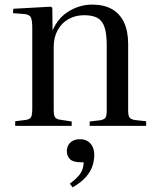

<svg xmlns="http://www.w3.org/2000/svg" viewBox="-20 -546 680 833"><path d="M46 0V-20L94 -26Q110 -29 115 -38.5Q120 -48 120 -74V-423Q120 -458 114 -470.5Q108 -483 86 -485L36 -489L38 -508L201 -517L207 -512L208 -416H209Q233 -470 280 -498Q327 -526 380 -526Q431 -526 465.5 -506.5Q500 -487 518 -449Q536 -411 536 -355V-66Q536 -44 542 -36Q548 -28 567 -25L614 -20V0H369V-19L413 -24Q432 -27 437.5 -35.5Q443 -44 443 -66V-351Q443 -398 434 -426.5Q425 -455 404 -467.5Q383 -480 345 -480Q307 -480 277 -463Q247 -446 230 -415Q213 -384 213 -342V-70Q213 -48 218 -39Q223 -30 238 -27L291 -19V0ZM295 267 283 251Q307 233 320 218Q333 203 338 188Q343 173 343 158H331Q297 158 283.5 144.5Q270 131 270 110Q270 95 277 83Q284 71 296.5 64.5Q309 58 327 58Q348 58 362 67.5Q376 77 382.5 92.5Q389 108 389 126Q389 149 381.5 173Q374 197 353.5 221Q333 245 295 267Z"/></svg>

Font: Literata 60pt
Style: Regular
Weight: 400
Designer: Latin by Veronika Burian and Jose Scaglione. Greek by Irene Vlachou. Cyrillic by Vera Evstafieva.
Foundry: TypeTogether
Version: Version 3.002